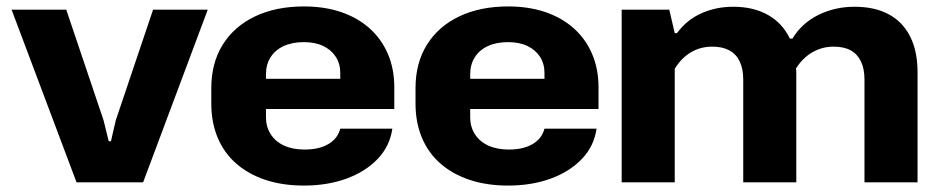

<svg xmlns="http://www.w3.org/2000/svg" viewBox="-20 -567 2913 597"><path d="M218 0 16 -537H186L302 -193L318 -128H325L340 -193L456 -537H626L425 0Z M925 10Q859 10 806 -7.5Q753 -25 715 -58Q677 -91 657 -138.5Q637 -186 637 -245V-293Q637 -371 672.5 -428Q708 -485 773 -516Q838 -547 925 -547Q989 -547 1040.5 -529.5Q1092 -512 1129 -479Q1166 -446 1186 -399.5Q1206 -353 1206 -296V-228H780V-322H1051L1038 -307V-340Q1038 -369 1024 -390.5Q1010 -412 985 -424Q960 -436 925 -436Q888 -436 861.5 -423.5Q835 -411 821 -388.5Q807 -366 807 -336V-202Q807 -173 821.5 -150Q836 -127 863 -114.5Q890 -102 927 -102Q972 -102 1001 -119Q1030 -136 1038 -167H1200Q1192 -112 1154 -72.5Q1116 -33 1057 -11.5Q998 10 925 10Z M1560 10Q1494 10 1441 -7.5Q1388 -25 1350 -58Q1312 -91 1292 -138.5Q1272 -186 1272 -245V-293Q1272 -371 1307.5 -428Q1343 -485 1408 -516Q1473 -547 1560 -547Q1624 -547 1675.5 -529.5Q1727 -512 1764 -479Q1801 -446 1821 -399.5Q1841 -353 1841 -296V-228H1415V-322H1686L1673 -307V-340Q1673 -369 1659 -390.5Q1645 -412 1620 -424Q1595 -436 1560 -436Q1523 -436 1496.5 -423.5Q1470 -411 1456 -388.5Q1442 -366 1442 -336V-202Q1442 -173 1456.5 -150Q1471 -127 1498 -114.5Q1525 -102 1562 -102Q1607 -102 1636 -119Q1665 -136 1673 -167H1835Q1827 -112 1789 -72.5Q1751 -33 1692 -11.5Q1633 10 1560 10Z M1913 0V-537H2061L2078 -464H2085Q2115 -505 2160.5 -525.5Q2206 -546 2260 -546Q2323 -546 2368 -520.5Q2413 -495 2436 -447H2444Q2473 -495 2524.5 -520.5Q2576 -546 2637 -546Q2700 -546 2743.5 -522.5Q2787 -499 2810 -453.5Q2833 -408 2833 -342V0H2668V-320Q2668 -353 2657 -376Q2646 -399 2625 -410.5Q2604 -422 2572 -422Q2547 -422 2525 -413.5Q2503 -405 2485.5 -390Q2468 -375 2455 -354Q2456 -347 2456 -339.5Q2456 -332 2456 -325V0H2291V-320Q2291 -353 2280 -376Q2269 -399 2247.5 -410.5Q2226 -422 2195 -422Q2157 -422 2127 -403.5Q2097 -385 2078 -353V0Z"/></svg>

Font: Hubot Sans
Style: Bold
Weight: 700
Designer: Deni Anggara
Foundry: GitHub, Inc., Subsidiary of Microsoft Corporation
Version: Version 2.000